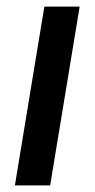

<svg xmlns="http://www.w3.org/2000/svg" viewBox="-20 -559 285 579"><path d="M24.9 0 113.8 -539.1H220.2L131.3 0Z"/></svg>

Font: Inter 18pt Medium
Style: Italic
Weight: 500
Italic angle: -9.3988°
Designer: Rasmus Andersson
Foundry: rsms
Version: Version 4.001;git-66647c0bb